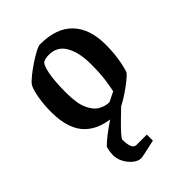

<svg xmlns="http://www.w3.org/2000/svg" viewBox="-205 -550 872 872"><g transform="rotate(-45 231.0 -114.5)"><path d="M250 10Q145 10 90 -42Q35 -94 35 -207Q35 -252 42 -293.5Q49 -335 60 -355Q68 -367 89.5 -384.5Q111 -402 137 -419.5Q163 -437 185 -448.5Q207 -460 217 -460Q321 -460 374 -405Q427 -350 427 -248Q427 -199 420 -157Q413 -115 404 -91Q396 -81 375 -64Q354 -47 328.5 -30Q303 -13 281 -1.5Q259 10 250 10ZM254 -51Q257 -52 268.5 -58Q280 -64 290.5 -69Q301 -74 301 -74Q306 -97 311.5 -135Q317 -173 317 -235Q317 -306 291.5 -352Q266 -398 212 -398Q202 -398 193.5 -396.5Q185 -395 176 -391Q163 -384 154 -340Q145 -296 145 -221Q145 -151 162 -114.5Q179 -78 204 -64.5Q229 -51 254 -51ZM176 231Q157 231 138 215.5Q119 200 107 177Q95 154 95 130Q95 121 96.5 110Q98 99 102 84Q120 65 147.5 44.5Q175 24 203 5Q231 -14 251 -28L278 0Q256 21 232 44.5Q208 68 191.5 86.5Q175 105 175 111Q175 173 203 173H270V212Q264 213 244 217.5Q224 222 203.5 226.5Q183 231 176 231Z"/></g></svg>

Font: Grenze Gotisch Medium
Style: Regular
Weight: 500
Designer: Renata Polastri
Foundry: Omnibus-Type
Version: Version 1.001